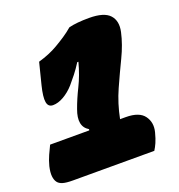

<svg xmlns="http://www.w3.org/2000/svg" viewBox="-137 -818 865 926"><g transform="rotate(-20 296.0 -355.0)"><path d="M36 -200H237L238 -206Q187 -236 217 -317Q233 -362 258.5 -413.5Q284 -465 301 -529H295Q276 -499 259 -477.5Q242 -456 224 -435Q199 -407 170 -390.5Q141 -374 115 -374Q90 -374 85.5 -400.5Q81 -427 95 -483L123 -594Q151 -602 176.5 -612.5Q202 -623 224 -636Q248 -650 271.5 -665.5Q295 -681 317 -700Q357 -710 421 -710Q498 -710 526.5 -678.5Q555 -647 543 -593Q530 -534 500 -472Q470 -410 440 -343Q410 -276 395 -200H424Q493 -200 518.5 -165Q544 -130 532 -83Q524 -52 515.5 -33Q507 -14 498 0H81Q46 0 28.5 -5.5Q11 -11 3 -22Q-6 -34 -8 -54Q-10 -74 -3 -104Q4 -131 15 -155.5Q26 -180 36 -200Z"/></g></svg>

Font: Recursive Sn Csl St XBk
Style: Italic
Weight: 1000
Italic angle: -15°
Version: Version 1.085;hotconv 1.1.0;makeotfexe 2.6.0; ttfautohint (v